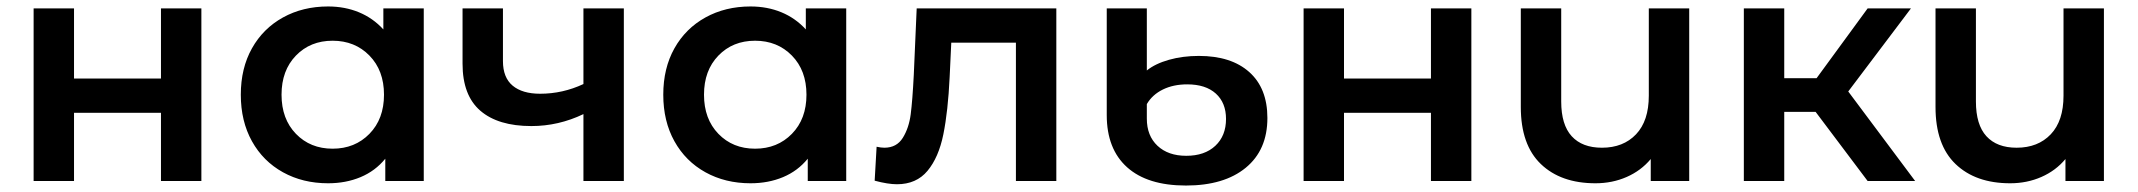

<svg xmlns="http://www.w3.org/2000/svg" viewBox="-20 -560 6614 594"><path d="M84 -534H209V-317H478V-534H603V0H478V-211H209V0H84Z M1291 -534V0H1172V-69Q1141 -31 1095.5 -12Q1050 7 995 7Q917 7 855.5 -27Q794 -61 759.5 -123Q725 -185 725 -267Q725 -349 759.5 -410.5Q794 -472 855.5 -506Q917 -540 995 -540Q1047 -540 1090.5 -522Q1134 -504 1166 -469V-534ZM1168 -267Q1168 -342 1123 -388Q1078 -434 1009 -434Q940 -434 895.5 -388Q851 -342 851 -267Q851 -192 895.5 -146Q940 -100 1009 -100Q1078 -100 1123 -146Q1168 -192 1168 -267Z M1910 -534V0H1785V-207Q1708 -170 1624 -170Q1521 -170 1466 -217.5Q1411 -265 1411 -363V-534H1536V-371Q1536 -320 1566 -295Q1596 -270 1651 -270Q1721 -270 1785 -300V-534Z M2598 -534V0H2479V-69Q2448 -31 2402.5 -12Q2357 7 2302 7Q2224 7 2162.5 -27Q2101 -61 2066.5 -123Q2032 -185 2032 -267Q2032 -349 2066.5 -410.5Q2101 -472 2162.5 -506Q2224 -540 2302 -540Q2354 -540 2397.5 -522Q2441 -504 2473 -469V-534ZM2475 -267Q2475 -342 2430 -388Q2385 -434 2316 -434Q2247 -434 2202.5 -388Q2158 -342 2158 -267Q2158 -192 2202.5 -146Q2247 -100 2316 -100Q2385 -100 2430 -146Q2475 -192 2475 -267Z M3248 -534V0H3123V-428H2923L2918 -322Q2913 -216 2898.5 -144.5Q2884 -73 2849.5 -31.5Q2815 10 2755 10Q2727 10 2686 -1L2692 -106Q2706 -103 2716 -103Q2754 -103 2773 -133.5Q2792 -164 2797.5 -206.5Q2803 -249 2807 -328L2816 -534Z M3404 -204V-534H3528V-342Q3554 -363 3596.5 -375Q3639 -387 3689 -387Q3789 -387 3845 -337Q3901 -287 3901 -195Q3901 -96 3834 -41Q3767 14 3649 14Q3530 14 3467 -42.5Q3404 -99 3404 -204ZM3773 -192Q3773 -242 3741.5 -270.5Q3710 -299 3653 -299Q3610 -299 3577.5 -283Q3545 -267 3528 -238V-193Q3528 -140 3561 -109Q3594 -78 3650 -78Q3707 -78 3740 -109Q3773 -140 3773 -192Z M4013 -534H4138V-317H4407V-534H4532V0H4407V-211H4138V0H4013Z M5206 -534V0H5087V-68Q5057 -32 5012.5 -12.5Q4968 7 4916 7Q4809 7 4747 -52.5Q4685 -112 4685 -229V-534H4810V-246Q4810 -174 4842.5 -138.5Q4875 -103 4936 -103Q5002 -103 5041.5 -144.5Q5081 -186 5081 -264V-534Z M5597 -214H5500V0H5375V-534H5500V-318H5600L5758 -534H5892L5698 -277L5905 0H5758Z M6489 -534V0H6370V-68Q6340 -32 6295.5 -12.5Q6251 7 6199 7Q6092 7 6030 -52.5Q5968 -112 5968 -229V-534H6093V-246Q6093 -174 6125.5 -138.5Q6158 -103 6219 -103Q6285 -103 6324.5 -144.5Q6364 -186 6364 -264V-534Z"/></svg>

Font: Montserrat Alternates SemiBold
Style: Regular
Weight: 600
Designer: Julieta Ulanovsky
Foundry: Julieta Ulanovsky
Version: Version 7.200